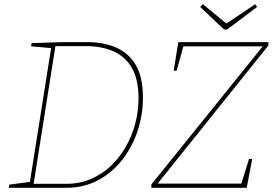

<svg xmlns="http://www.w3.org/2000/svg" viewBox="-20 -892 1299 912"><path d="M393 -692Q474 -692 534 -665Q594 -638 626.5 -580.5Q659 -523 659 -429Q659 -347 633.5 -270Q608 -193 560 -132Q512 -71 445 -35.5Q378 0 295 0H22L24 -15L129 -29L121 -21L224 -671L229 -663L128 -672L130 -687L275 -692ZM297 -19Q358 -19 411 -41.5Q464 -64 505.5 -103Q547 -142 577 -194Q607 -246 622.5 -305Q638 -364 638 -426Q638 -512 608 -566.5Q578 -621 521.5 -647Q465 -673 387 -673H236L244 -678L139 -14L133 -19ZM699 0V-16L1233 -678L1235 -672H843L853 -679L819 -556H805L827 -692H1255V-676L724 -14L721 -20H1138L1124 -13L1163 -137H1178L1152 0ZM1192 -872 1201 -859 1059 -752H1044L931 -859L944 -872L1059 -777H1051Z"/></svg>

Font: Bitter Thin
Style: Italic
Weight: 100
Italic angle: -9°
Designer: Sol Matas, and Bitter project Authors
Foundry: Sol Matas
Version: Version 2.002